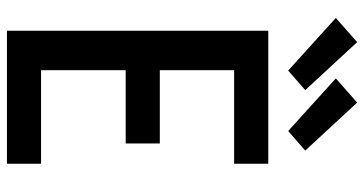

<svg xmlns="http://www.w3.org/2000/svg" viewBox="-262 -762 1025 540"><g transform="rotate(90 250.0 -492.5)"><path d="M67 0V-735H441V-639H178V-430H384V-334H178V-96H441V0ZM349 -791 201 -925 269 -985 404 -839ZM179 -791 31 -925 99 -985 234 -839Z"/></g></svg>

Font: Iosevka Term
Style: Bold
Weight: 700
Monospace: yes
Designer: Belleve Invis
Foundry: Belleve Invis
Version: Version 30.0.1